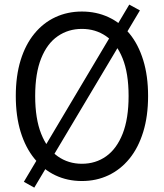

<svg xmlns="http://www.w3.org/2000/svg" viewBox="-20 -798 732 857"><path d="M604.5 -751.5 133 39.5 86.5 13.5 557 -777.5ZM345.5 10Q281 10 227.2 -15.5Q173.5 -41 133.8 -89.8Q94 -138.5 72.2 -209Q50.5 -279.5 50.5 -369.5Q50.5 -459.5 72.2 -529.8Q94 -600 133.8 -648.2Q173.5 -696.5 227.5 -721.5Q281.5 -746.5 345.5 -746.5Q410 -746.5 464 -721.5Q518 -696.5 557.8 -648.2Q597.5 -600 619.2 -529.8Q641 -459.5 641 -369.5Q641 -279.5 619.2 -209Q597.5 -138.5 557.8 -89.8Q518 -41 464 -15.5Q410 10 345.5 10ZM345.5 -67Q407 -67 454 -100.5Q501 -134 527.5 -201.2Q554 -268.5 554 -369.5Q554 -471 527.2 -537.5Q500.5 -604 453.5 -636.5Q406.5 -669 345.5 -669Q285 -669 237.8 -636.5Q190.5 -604 163.8 -537.5Q137 -471 137 -369.5Q137 -268 163.8 -200.8Q190.5 -133.5 237.8 -100.2Q285 -67 345.5 -67Z"/></svg>

Font: Epilogue
Style: Regular
Weight: 400
Designer: Tyler Finck
Foundry: Etcetera Type Co
Version: Version 2.112